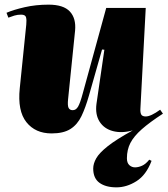

<svg xmlns="http://www.w3.org/2000/svg" viewBox="-20 -557 721 826"><path d="M8 -502Q38 -515 86 -526Q134 -537 189 -537Q253 -537 280.5 -507.5Q308 -478 303 -425L273 -131Q270 -103 275 -93Q280 -83 293 -83Q307 -83 316 -98.5Q325 -114 336 -155L437 -523H607L584 -89Q583 -73 587.5 -64.5Q592 -56 607 -56Q629 -56 669 -85L681 -68Q624 -31 590 -1Q556 29 541 58Q526 87 526 124Q526 144 536.5 153.5Q547 163 561 163Q575 163 591 156Q607 149 622 130L632 135Q609 196 567 222.5Q525 249 481 249Q435 249 408 229.5Q381 210 381 168Q381 147 394 124Q407 101 443.5 72Q480 43 551 4Q504 17 466 7Q428 -3 408.5 -33.5Q389 -64 395 -110L429 -343L419 -344L363 -147Q348 -94 330.5 -57.5Q313 -21 283 -2Q253 17 202 17Q132 17 93.5 -31.5Q55 -80 65 -177L93 -451Q95 -471 92 -482.5Q89 -494 71 -494Q55 -494 42 -490Q29 -486 16 -481Z"/></svg>

Font: Literata 72pt Black
Style: Italic
Weight: 900
Italic angle: -2°
Designer: Latin by Veronika Burian and Jose Scaglione. Greek by Irene Vlachou. Cyrillic by Vera Evstafieva
Foundry: TypeTogether
Version: Version 3.002